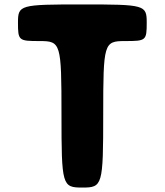

<svg xmlns="http://www.w3.org/2000/svg" viewBox="-20 -845 742 865"><path d="M159 -660C254 -660 257 -651 257 -330C257 -9 260 0 351 0C442 0 445 -9 445 -330C445 -651 448 -660 543 -660C638 -660 641 -662 641 -743C641 -823 633 -825 351 -825C69 -825 61 -823 61 -743C61 -662 64 -660 159 -660Z"/></svg>

Font: Hussar Print
Style: Bold
Weight: 700
Foundry: Cannot Into Space Fonts
Version: Version 2.00